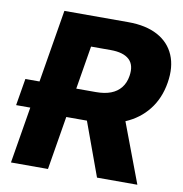

<svg xmlns="http://www.w3.org/2000/svg" viewBox="-81 -805 840 881"><g transform="rotate(10 339.0 -364.0)"><path d="M175.3 -263.2H5.4L26.4 -388.7H195.3ZM27.8 0 148.4 -727.5H446.3Q528.8 -727.5 583.5 -698Q638.2 -668.5 661.4 -614Q684.6 -559.6 672.4 -485.4Q660.2 -410.6 618.4 -357.7Q576.7 -304.7 511 -277.1Q445.3 -249.5 361.3 -249.5H172.4L194.8 -385.7H355.5Q396 -385.7 424.8 -396.7Q453.6 -407.7 471.4 -429.9Q489.3 -452.1 494.6 -485.4Q502.9 -536.6 475.6 -562Q448.2 -587.4 389.2 -587.4H297.4L200.2 0ZM428.7 0 307.6 -332H491.7L616.7 0Z"/></g></svg>

Font: Inter 16pt ExtraBold
Style: Italic
Weight: 800
Italic angle: -9.3988°
Version: Version 4.001;git-66647c0bb